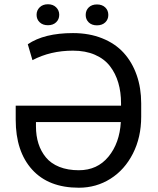

<svg xmlns="http://www.w3.org/2000/svg" viewBox="-20 -877 747 907"><path d="M54.2 -311.5V-377.9H551.8V-388.7Q551.8 -441.9 538.8 -486.1Q525.9 -530.3 499.3 -564.7Q472.7 -599.1 428.2 -618.4Q383.8 -637.7 324.7 -637.7Q218.3 -637.7 133.3 -592.8L111.3 -668Q189 -720.7 324.7 -720.7Q401.4 -720.7 462.9 -696Q524.4 -671.4 564.5 -627.2Q604.5 -583 625.7 -522.2Q647 -461.4 647 -388.7V-325.7Q647 -228.5 607.9 -151.6Q568.8 -74.7 501.7 -32.5Q434.6 9.8 352.5 9.8Q209.5 9.8 131.8 -75.9Q54.2 -161.6 54.2 -311.5ZM550.8 -300.3H149.9V-279.8Q149.9 -235.4 161.6 -198.7Q173.3 -162.1 197 -133.3Q220.7 -104.5 260.5 -88.6Q300.3 -72.8 352.5 -72.8Q439.5 -72.8 492.2 -136.7Q544.9 -200.7 550.8 -300.3ZM152.8 -807.1Q152.8 -828.1 167.5 -842.5Q182.1 -856.9 206.5 -856.9Q230.5 -856.9 245.1 -842.5Q259.8 -828.1 259.8 -807.1Q259.8 -785.6 245.1 -771.7Q230.5 -757.8 206.5 -757.8Q182.1 -757.8 167.5 -771.7Q152.8 -785.6 152.8 -807.1ZM384.8 -806.2Q384.8 -828.1 399.2 -842Q413.6 -856 438 -856Q462.4 -856 477.1 -842Q491.7 -828.1 491.7 -806.2Q491.7 -785.2 477.1 -771.2Q462.4 -757.3 438 -757.3Q413.6 -757.3 399.2 -771.2Q384.8 -785.2 384.8 -806.2Z"/></svg>

Font: Bert Sans Medium
Style: Regular
Weight: 500
Designer: Christian Robertson, Adam Twardoch, & Cristiano Sobral
Foundry: Google
Version: Version 12.135;January 10, 2020;FontCreator 12.0.0.2547 64-b